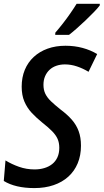

<svg xmlns="http://www.w3.org/2000/svg" viewBox="-21 -960 535 990"><path d="M156.2 9.8Q106.9 9.8 67.4 0.5Q27.8 -8.8 -1.5 -26.9L7.3 -132.8Q39.1 -113.3 77.1 -99.9Q115.2 -86.4 157.7 -86.4Q184.1 -86.4 207.3 -93.3Q230.5 -100.1 247.8 -113.8Q265.1 -127.4 274.9 -148.4Q284.7 -169.4 284.7 -197.8Q284.7 -224.1 275.9 -243.9Q267.1 -263.7 248 -283.2Q229 -302.7 197.3 -327.6Q167 -352.1 142.8 -377.9Q118.7 -403.8 104.7 -436.5Q90.8 -469.2 90.8 -513.2Q90.8 -561 106.9 -599.9Q123 -638.7 153.1 -666.5Q183.1 -694.3 224.6 -709.2Q266.1 -724.1 316.9 -724.1Q363.3 -724.1 404.8 -712.9Q446.3 -701.7 480 -681.2L435.5 -589.8Q407.2 -606.9 376.2 -617.4Q345.2 -627.9 313.5 -627.9Q290.5 -627.9 270.3 -621.1Q250 -614.3 235.1 -600.6Q220.2 -586.9 211.7 -567.4Q203.1 -547.9 203.1 -522.5Q203.1 -496.1 212.9 -476.1Q222.7 -456.1 242.2 -437.5Q261.7 -418.9 291 -395.5Q325.2 -370.1 348.9 -343.3Q372.6 -316.4 384.5 -283.9Q396.5 -251.5 396.5 -209Q396.5 -158.2 379.6 -117.9Q362.8 -77.6 331.3 -49.1Q299.8 -20.5 255.4 -5.4Q210.9 9.8 156.2 9.8ZM263.7 -780.3 264.2 -791.5Q283.7 -814 303.7 -839.6Q323.7 -865.2 341.8 -891.4Q359.9 -917.5 374 -940.4H493.7L493.2 -931.6Q482.9 -918 463.1 -897.5Q443.4 -877 419.9 -854.7Q396.5 -832.5 374 -812.7Q351.6 -793 335 -780.3Z"/></svg>

Font: Open Sans SemiCondensed SemiBold
Style: Italic
Weight: 600
Width: 4
Italic angle: -12°
Designer: Monotype Design Team
Foundry: Monotype Imaging Inc.
Version: Version 3.000